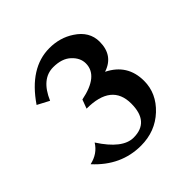

<svg xmlns="http://www.w3.org/2000/svg" viewBox="-119 -810 556 556"><g transform="rotate(-45 159.0 -532.0)"><path d="M149.4 -337.9Q67.9 -337.9 8.3 -403.3Q43.5 -411.1 61 -439.5Q106 -369.6 150.9 -369.6Q215.8 -369.6 215.8 -444.3Q215.8 -525.4 113.8 -525.4L124 -552.7Q205.1 -568.8 205.1 -619.6Q205.1 -642.1 185.5 -660.4Q166 -678.7 130.4 -678.7Q82 -678.7 55.2 -616.2L19 -635.3Q80.6 -725.6 161.6 -725.6Q204.6 -725.6 237.8 -703.6Q277.8 -677.7 277.8 -635.7Q277.8 -579.6 227.1 -563Q288.6 -532.7 288.6 -464.4Q288.6 -413.6 248.3 -375.7Q208 -337.9 149.4 -337.9Z"/></g></svg>

Font: Balgruf
Style: Regular
Weight: 500
Designer: Paul James MIller
Foundry: High-Logic / Made with FontCreator
Version: Version 1.201;March 28, 2021;FontCreator 13.0.0.2683 64-bit